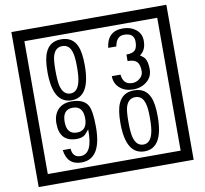

<svg xmlns="http://www.w3.org/2000/svg" viewBox="-106 -1075 1366 1281"><g transform="rotate(-10 577.5 -435.0)"><path d="M1103 90H53V-960H1103ZM1028 15V-885H128V15ZM497 -656Q497 -442 371 -442Q244 -442 244 -656Q244 -744 265 -789Q294 -855 371 -855Q448 -855 477 -789Q497 -745 497 -656ZM444 -656Q444 -723 435 -752Q420 -809 371 -809Q322 -809 306 -752Q298 -723 298 -656Q298 -587 306 -553Q322 -488 371 -488Q419 -488 435 -554Q444 -587 444 -656ZM919 -556Q919 -504 880.5 -473Q842 -442 789 -442Q734 -442 700 -471Q662 -502 662 -554H721Q727 -485 790 -485Q818 -485 841 -504.5Q864 -524 864 -552Q864 -597 846 -616Q828 -635 783 -635V-679Q825 -679 841.5 -696Q858 -713 858 -754Q858 -812 789 -812Q738 -812 726 -744H671Q684 -855 788 -855Q839 -855 874 -829Q913 -800 913 -750Q913 -685 871 -658Q895 -642 903 -630Q919 -605 919 -556ZM499 -238Q499 -22 364 -22Q267 -22 254 -125H307Q311 -65 365 -65Q448 -65 445 -232Q424 -205 414 -197Q394 -182 360 -182Q243 -182 243 -308Q243 -366 275.5 -400.5Q308 -435 366 -435Q450 -435 478 -385Q499 -346 499 -238ZM438 -308Q438 -392 368 -392Q299 -392 299 -308Q299 -224 368 -224Q438 -224 438 -308ZM917 -236Q917 -22 791 -22Q664 -22 664 -236Q664 -324 685 -369Q714 -435 791 -435Q868 -435 897 -369Q917 -325 917 -236ZM864 -236Q864 -303 855 -332Q840 -389 791 -389Q742 -389 726 -332Q718 -303 718 -236Q718 -167 726 -133Q742 -68 791 -68Q839 -68 855 -134Q864 -167 864 -236Z"/></g></svg>

Font: Unicode BMP Fallback SIL
Style: Regular
Weight: 400
Foundry: NRSI, SIL International
Version: Version 5.1 Based on Unicode 5.1